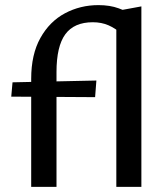

<svg xmlns="http://www.w3.org/2000/svg" viewBox="-20 -731 652 751"><path d="M102 0V-423Q102 -518 138 -582.5Q174 -647 234 -679Q294 -711 365 -711Q410 -711 444 -698.5Q478 -686 507 -670L459 -596Q432 -620 404.5 -632Q377 -644 343 -644Q270 -644 235.5 -597Q201 -550 201 -449V0ZM352 -351 24 -353 29 -409 357 -416ZM435 0V-688L533 -706V0Z"/></svg>

Font: Ysabeau Office SemiBold
Style: Regular
Weight: 600
Designer: Christian Thalmann (Catharsis Fonts)
Version: Version 2.001;gftools[0.9.30]; featfreeze: tnum,lnum,ss02